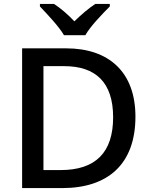

<svg xmlns="http://www.w3.org/2000/svg" viewBox="-20 -961 771 981"><path d="M307 -781H416C441 -826 503 -890 541 -928V-941H467C432 -918 396 -887 360 -852C327 -887 291 -918 256 -941H184V-928C220 -890 281 -826 307 -781ZM672 -365C672 -593 536 -714 318 -714H93V0H298C532 0 672 -123 672 -365ZM558 -362C558 -182 469 -92 289 -92H202V-623H308C468 -623 558 -541 558 -362Z"/></svg>

Font: Noto Sans Georgian Medium
Style: Regular
Weight: 500
Designer: Monotype Design Team, Akaki Razmadze
Foundry: Google LLC
Version: Version 2.005